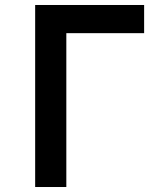

<svg xmlns="http://www.w3.org/2000/svg" viewBox="-20 -750 640 770"><path d="M121 0H246V-617H558V-730H121Z"/></svg>

Font: JetBrains Mono
Style: Bold
Weight: 558
Monospace: yes
Designer: Philipp Nurullin, Konstantin Bulenkov
Foundry: JetBrains
Version: Version 2.305